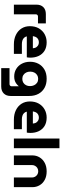

<svg xmlns="http://www.w3.org/2000/svg" viewBox="1032 -1802 973 3076"><g transform="rotate(90 1518.0 -263.5)"><path d="M54 0V-362Q54 -432 94 -472Q134 -512 205 -512H354V-386H243Q229 -386 219 -376.5Q209 -367 209 -352V0Z M691 0Q604 0 538 -32.5Q472 -65 435.5 -122.5Q399 -180 399 -256Q399 -340 434 -400Q469 -460 527.5 -492.5Q586 -525 657 -525Q738 -525 792.5 -491Q847 -457 875 -398.5Q903 -340 903 -265Q903 -252 901.5 -234.5Q900 -217 898 -207H562Q568 -181 585 -163Q602 -145 628 -136.5Q654 -128 686 -128H843V0ZM558 -304H753Q751 -320 747 -335Q743 -350 734.5 -361.5Q726 -373 715 -381.5Q704 -390 689.5 -395Q675 -400 657 -400Q634 -400 616 -392Q598 -384 586 -370.5Q574 -357 567.5 -339.5Q561 -322 558 -304Z M1071 203V70H1327Q1342 70 1352 60.5Q1362 51 1362 37V-76H1359Q1339 -53 1316.5 -37Q1294 -21 1266.5 -13Q1239 -5 1205 -5Q1137 -5 1083.5 -37.5Q1030 -70 999.5 -128Q969 -186 969 -260Q969 -333 1000.5 -393Q1032 -453 1093 -489Q1154 -525 1242 -525Q1326 -525 1387.5 -490.5Q1449 -456 1483 -393.5Q1517 -331 1517 -247V53Q1517 122 1476.5 162.5Q1436 203 1365 203ZM1243 -135Q1279 -135 1305 -151.5Q1331 -168 1345 -196Q1359 -224 1359 -258Q1359 -294 1345 -324Q1331 -354 1305 -371.5Q1279 -389 1243 -389Q1208 -389 1181.5 -372Q1155 -355 1141 -326Q1127 -297 1127 -261Q1127 -226 1141 -197.5Q1155 -169 1181.5 -152Q1208 -135 1243 -135Z M1897 0Q1810 0 1744 -32.5Q1678 -65 1641.5 -122.5Q1605 -180 1605 -256Q1605 -340 1640 -400Q1675 -460 1733.5 -492.5Q1792 -525 1863 -525Q1944 -525 1998.5 -491Q2053 -457 2081 -398.5Q2109 -340 2109 -265Q2109 -252 2107.5 -234.5Q2106 -217 2104 -207H1768Q1774 -181 1791 -163Q1808 -145 1834 -136.5Q1860 -128 1892 -128H2049V0ZM1764 -304H1959Q1957 -320 1953 -335Q1949 -350 1940.5 -361.5Q1932 -373 1921 -381.5Q1910 -390 1895.5 -395Q1881 -400 1863 -400Q1840 -400 1822 -392Q1804 -384 1792 -370.5Q1780 -357 1773.5 -339.5Q1767 -322 1764 -304Z M2199 0V-730H2354V0Z M2469 0V-295Q2469 -359 2500 -411Q2531 -463 2588.5 -494Q2646 -525 2725 -525Q2805 -525 2861.5 -494Q2918 -463 2948 -411Q2978 -359 2978 -295V0H2823V-291Q2823 -318 2810 -340.5Q2797 -363 2774.5 -376.5Q2752 -390 2724 -390Q2695 -390 2672.5 -376.5Q2650 -363 2637 -340.5Q2624 -318 2624 -291V0Z"/></g></svg>

Font: MuseoModerno Thin
Style: Bold
Weight: 700
Version: Version 1.003